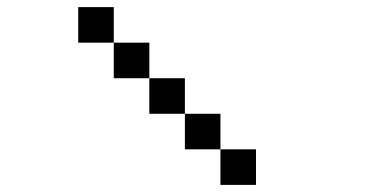

<svg xmlns="http://www.w3.org/2000/svg" viewBox="-20 -720 1040 540"><path d="M200 -600V-700H300V-600ZM300 -500V-600H400V-500ZM400 -500H500V-400H400ZM500 -400H600V-300H500ZM600 -200V-300H700V-200Z"/></svg>

Font: GalmuriMono9 Regular
Style: Regular
Weight: 400
Designer: Lee Minseo (quiple)
Version: Version 2.399;hotconv 1.1.1;makeotfexe 2.6.0 DEVELOPMENT